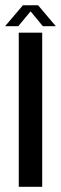

<svg xmlns="http://www.w3.org/2000/svg" viewBox="-40 -723 236 743"><path d="M32.6 0H123.3V-596.5H32.6ZM-20.3 -621.7H30.7L78.4 -679.1L125.7 -621.7H175.9L107.5 -702.5H48.6Z"/></svg>

Font: Anybody Thin Condensed
Style: Regular
Weight: 100
Width: 3
Version: Version 1.113;gftools[0.9.25]